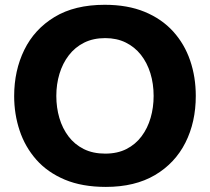

<svg xmlns="http://www.w3.org/2000/svg" viewBox="-20 -747 854 781"><path d="M410.5 13.3Q314 13.3 243.5 -16.3Q173 -46 127.4 -97.8Q81.9 -149.6 59.8 -216.1Q37.6 -282.7 37.6 -356.1Q37.6 -459.9 78.8 -544.1Q120 -628.3 201.9 -677.9Q283.7 -727.5 406 -727.5Q499.1 -727.5 568.6 -698.8Q638 -670.1 684.3 -619.1Q730.5 -568.1 753.4 -501Q776.4 -433.9 776.4 -356.8Q776.4 -250.5 734.3 -166.9Q692.2 -83.3 610.6 -35Q528.9 13.3 410.5 13.3ZM407.9 -122.1Q457.7 -122.1 494.5 -140.9Q531.3 -159.7 555.9 -192.6Q580.5 -225.5 592.7 -267.8Q604.9 -310 604.9 -356.8Q604.9 -406.3 591.7 -449.1Q578.4 -491.9 553.2 -524Q527.9 -556 491.4 -574Q454.9 -592 407.9 -592Q359.3 -592 322.2 -573.5Q285.1 -554.9 260 -522.2Q234.9 -489.6 222 -447.1Q209.1 -404.6 209.1 -356.8Q209.1 -309.4 221.5 -267.1Q233.9 -224.8 258.7 -192.1Q283.5 -159.4 320.8 -140.7Q358.1 -122.1 407.9 -122.1Z"/></svg>

Font: Commissioner Thin
Style: Regular
Weight: 100
Designer: Kostas Bartsokas
Foundry: Kostas Bartsokas
Version: Version 1.001;gftools[0.9.23]